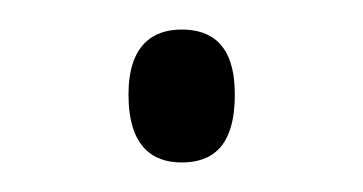

<svg xmlns="http://www.w3.org/2000/svg" viewBox="-20 -422 246 130"><path d="M103 -312C123 -312 139 -322 139 -358C139 -392 123 -402 103 -402C84 -402 67 -392 67 -358C67 -322 84 -312 103 -312Z"/></svg>

Font: Noto Serif Lao ExtraLight
Style: Regular
Weight: 200
Designer: Monotype Design Team
Foundry: Monotype Imaging Inc.
Version: Version 2.003